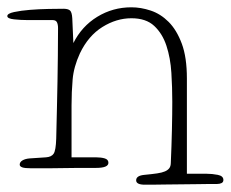

<svg xmlns="http://www.w3.org/2000/svg" viewBox="-24 -475 632 526"><path d="M488 1H542Q557 1 572.5 4Q588 7 588 18Q588 24 583 26.5Q578 29 571 29Q568 29 553 29Q538 29 517 29.5Q496 30 472 30Q448 30 427 30.5Q406 31 391 31Q376 31 373 31Q349 31 349 19Q349 6 372 4Q393 2 406.5 0Q420 -2 428 -5.5Q436 -9 440 -14.5Q444 -20 444 -30Q446 -75 447 -119.5Q448 -164 448 -196Q448 -235 445.5 -275.5Q443 -316 432 -349.5Q421 -383 398.5 -404Q376 -425 336 -425Q295 -425 256.5 -401Q218 -377 195 -329Q178 -292 175 -257.5Q172 -223 172 -186V-44H239Q253 -44 263 -41Q273 -38 273 -29Q273 -15 239 -15Q236 -15 223 -15Q210 -15 191.5 -15Q173 -15 151.5 -14.5Q130 -14 111 -14Q92 -14 78 -14Q64 -14 61 -14Q44 -14 37 -16.5Q30 -19 30 -24Q30 -31 37.5 -35.5Q45 -40 57 -41L102 -44Q117 -45 123 -54Q129 -63 130 -95Q131 -142 132 -179.5Q133 -217 133.5 -252Q134 -287 134.5 -322Q135 -357 135 -398Q135 -408 132 -414Q129 -420 120 -420H51Q33 -420 14.5 -422Q-4 -424 -4 -431Q-4 -438 14.5 -442Q33 -446 58 -448Q83 -450 109 -450.5Q135 -451 150 -451Q162 -451 167.5 -446.5Q173 -442 174 -425L177 -357Q200 -403 242.5 -429Q285 -455 336 -455Q362 -455 389 -446Q416 -437 438 -415Q460 -393 474 -355.5Q488 -318 488 -260Z"/></svg>

Font: Life Savers
Style: Regular
Weight: 400
Version: Version 2.001; ttfautohint (v0.93) -l 8 -r 50 -G 200 -x 14 -